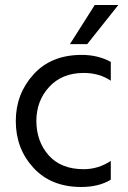

<svg xmlns="http://www.w3.org/2000/svg" viewBox="-20 -735 511 766"><path d="M422 -18Q374 11 304 11Q184 11 113.5 -65.5Q43 -142 43 -252Q43 -360 113.5 -438Q184 -516 306 -516Q371 -516 422 -488V-413Q376 -444 314 -444Q228 -444 176.5 -388.5Q125 -333 125 -251Q126 -169 175 -114.5Q224 -60 314 -60Q372 -60 422 -93ZM328 -559H259L358 -715H452Z"/></svg>

Font: Hind Siliguri
Style: Regular
Weight: 400
Designer: Jyotish Sonowal
Foundry: Indian Type Foundry
Version: Version 1.000;PS 1.0;hotconv 1.0.86;makeotf.lib2.5.63406; tt